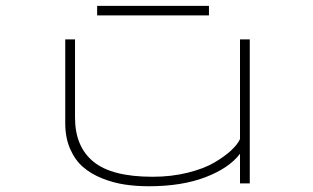

<svg xmlns="http://www.w3.org/2000/svg" viewBox="-20 -638 1090 668"><path d="M318 -617.5H707V-584.5H318ZM498 10Q453.5 10 413.8 4Q374 -2 335.2 -17.5Q296.5 -33 268.8 -57Q241 -81 224 -120Q207 -159 207 -209V-501H241V-229Q241 -128 305 -75.5Q369 -23 511 -23Q576 -23 632.5 -37Q689 -51 725.2 -72.2Q761.5 -93.5 784 -114.5Q806.5 -135.5 815 -154V-501H849V0H815V-103Q777 -53 694.8 -21.5Q612.5 10 498 10Z"/></svg>

Font: League Mono Extended Thin
Style: Regular
Weight: 100
Width: 9
Designer: Tyler Finck
Foundry: The League of Moveable Type / Tyler Finck
Version: Version 2.210